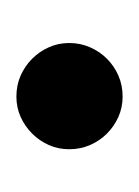

<svg xmlns="http://www.w3.org/2000/svg" viewBox="12 -476 169 233"><g transform="rotate(90 96.5 -359.5)"><path d="M161.1 -358.9Q161.1 -345.7 156 -334.2Q150.9 -322.8 142.1 -314Q133.3 -305.2 121.8 -300Q110.4 -294.9 97.2 -294.9Q83.5 -294.9 71.8 -300Q60.1 -305.2 51.3 -314Q42.5 -322.8 37.4 -334.2Q32.2 -345.7 32.2 -358.9Q32.2 -372.6 37.4 -384.3Q42.5 -396 51.3 -404.8Q60.1 -413.6 71.8 -418.7Q83.5 -423.8 97.2 -423.8Q110.4 -423.8 121.8 -418.7Q133.3 -413.6 142.1 -404.8Q150.9 -396 156 -384.3Q161.1 -372.6 161.1 -358.9Z"/></g></svg>

Font: Rum Raisin
Style: Regular
Weight: 400
Designer: Astigmatic (AOETI)
Foundry: Astigmatic (AOETI)
Version: Version 1.000